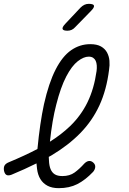

<svg xmlns="http://www.w3.org/2000/svg" viewBox="-54 -970 674 1000"><path d="M431 -75Q390 -32 348.5 -11Q307 10 252 10Q217 10 193.5 -2.5Q170 -15 156.5 -37Q143 -59 139 -90Q137 -104 136 -119Q76 -89 6 -60Q-10 -54 -19.5 -58.5Q-29 -63 -33 -80Q-36 -97 -30.5 -107.5Q-25 -118 -8 -125Q74 -159 141 -194Q154 -330 175 -427Q200 -538 235.5 -607.5Q271 -677 316.5 -708.5Q362 -740 416 -740Q451 -740 472 -728Q493 -716 503.5 -696.5Q514 -677 516 -653.5Q518 -630 514 -606Q501 -502 464 -421.5Q427 -341 364.5 -277Q302 -213 213 -160Q207 -157 200 -153Q200 -143 201 -135Q202 -107 209.5 -89Q217 -71 231.5 -62Q246 -53 271 -53Q309 -53 334.5 -71.5Q360 -90 385 -118Q397 -130 409 -131.5Q421 -133 432 -123Q443 -113 442 -100Q441 -87 431 -75ZM206 -232Q265 -269 311 -313Q368 -368 402 -438Q436 -508 449 -600Q451 -615 450 -629Q449 -643 444.5 -653Q440 -663 431 -669Q422 -675 408 -675Q382 -675 351 -651Q320 -627 291 -571.5Q262 -516 239 -425Q218 -345 206 -232ZM297 -810Q275 -810 272 -819Q269 -828 286 -846L365 -930Q375 -940 385.5 -945Q396 -950 408 -950Q433 -950 435.5 -940.5Q438 -931 419 -912L337 -828Q329 -819 319 -814.5Q309 -810 297 -810Z"/></svg>

Font: Maple Mono NL ExtraLight
Style: Italic
Weight: 275
Italic angle: -10°
Monospace: yes
Designer: subframe7536
Version: Version 7.000